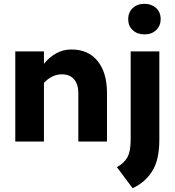

<svg xmlns="http://www.w3.org/2000/svg" viewBox="-20 -741 915 1005"><path d="M210 -472V-407Q238 -442 274.5 -462Q311 -482 354 -482Q442 -482 491 -421.5Q540 -361 540 -254V0H390V-254Q390 -300 367.5 -326Q345 -352 304 -352Q277 -352 253 -340Q229 -328 210 -307V0H60V-472ZM814 -472V-10Q814 98 775.5 157Q737 216 674 244L592 134Q630 113 647 82Q664 51 664 -10V-472ZM736 -721Q698 -721 674.5 -698.5Q651 -676 651 -641Q651 -605 675 -583Q699 -561 736 -561Q774 -561 797.5 -583.5Q821 -606 821 -641Q821 -677 797 -699Q773 -721 736 -721Z"/></svg>

Font: Madhuban Bold
Style: Regular
Weight: 700
Designer: jaikishan Patel
Foundry: MagicType
Version: Version 1.000